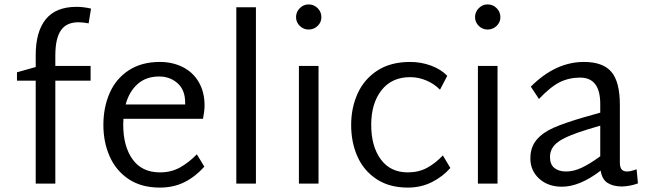

<svg xmlns="http://www.w3.org/2000/svg" viewBox="-20 -833 2933 871"><path d="M231 -534H391V-467H231V0H142V-467H57V-505L142 -529V-583Q142 -689 187.5 -745.5Q233 -802 328 -802Q358 -802 393 -794L382 -727Q357 -732 336 -732Q281 -732 256 -695Q231 -658 231 -581Z M873 -133 907 -77Q867 -32 817.5 -7Q768 18 705 18Q621 18 563.5 -20.5Q506 -59 477.5 -123.5Q449 -188 449 -266Q449 -346 477.5 -411Q506 -476 564 -514Q622 -552 705 -552Q763 -552 809.5 -528.5Q856 -505 882 -460Q908 -415 908 -354Q908 -331 901 -294H540Q539 -285 539 -268Q539 -169 581.5 -110Q624 -51 706 -51Q756 -51 796 -73Q836 -95 873 -133ZM550 -359H820V-367Q820 -425 785.5 -455.5Q751 -486 702 -486Q643 -486 604.5 -452Q566 -418 550 -359Z M1052 -800H1141V0H1052Z M1323 -755Q1323 -779 1340 -796Q1357 -813 1380 -813Q1404 -813 1421 -796Q1438 -779 1438 -755Q1438 -732 1421 -715.5Q1404 -699 1380 -699Q1357 -699 1340 -715.5Q1323 -732 1323 -755ZM1336 -534H1425V0H1336Z M1573 -266Q1573 -344 1602.5 -409Q1632 -474 1692 -513Q1752 -552 1841 -552Q1890 -552 1935 -535.5Q1980 -519 2009 -489L1976 -426Q1951 -452 1915 -467.5Q1879 -483 1841 -483Q1757 -483 1710.5 -423.5Q1664 -364 1664 -267Q1664 -169 1707.5 -110Q1751 -51 1830 -51Q1879 -51 1917 -71.5Q1955 -92 1989 -128L2023 -71Q1989 -32 1939.5 -7Q1890 18 1830 18Q1746 18 1688 -20.5Q1630 -59 1601.5 -123Q1573 -187 1573 -266Z M2135 -755Q2135 -779 2152 -796Q2169 -813 2192 -813Q2216 -813 2233 -796Q2250 -779 2250 -755Q2250 -732 2233 -715.5Q2216 -699 2192 -699Q2169 -699 2152 -715.5Q2135 -732 2135 -755ZM2148 -534H2237V0H2148Z M2874 -1Q2838 12 2802 13Q2762 13 2736.5 -3Q2711 -19 2705 -59Q2610 14 2529 14Q2466 14 2426 -22.5Q2386 -59 2386 -114Q2386 -165 2414 -198.5Q2442 -232 2492.5 -254Q2543 -276 2629 -301L2703 -322V-361Q2703 -481 2612 -481Q2562 -481 2520 -460.5Q2478 -440 2425 -384L2388 -440Q2500 -552 2629 -552Q2715 -552 2753.5 -507Q2792 -462 2792 -357V-96Q2792 -74 2800 -64.5Q2808 -55 2825 -55Q2840 -55 2868 -65ZM2548 -55Q2582 -55 2618.5 -72Q2655 -89 2703 -124V-263L2646 -246Q2551 -217 2513 -190Q2475 -163 2475 -121Q2475 -87 2495 -71Q2515 -55 2548 -55Z"/></svg>

Font: Martel Sans
Style: Regular
Weight: 400
Designer: Dan Reynolds and Mathieu Réguer
Foundry: Dan Reynolds and Mathieu Réguer
Version: Version 1.002; ttfautohint (v1.1) -l 5 -r 5 -G 72 -x 0 -D la